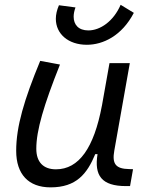

<svg xmlns="http://www.w3.org/2000/svg" viewBox="-20 -786 626 816"><path d="M194.8 10.3C304.7 10.3 350.1 -47.4 384.8 -130.9H394.5C379.9 -40 411.6 4.9 515.6 4.9H532.7L545.4 -66.9L528.8 -67.4C471.7 -68.4 455.6 -89.4 465.8 -146L531.7 -517.6H445.3L413.1 -336.4V-336.9C379.4 -157.2 315.4 -66.4 217.8 -66.4C164.1 -66.4 134.3 -97.2 134.3 -153.8C134.3 -231.9 166 -338.9 234.9 -511.7L150.9 -527.3C82.5 -362.3 48.8 -248 48.8 -145C48.8 -45.4 101.1 10.3 194.8 10.3ZM349.1 -595.7C418 -595.7 498 -633.8 548.8 -731.4L492.7 -765.6C462.4 -695.3 405.8 -656.7 355.5 -656.7C313.5 -656.7 293 -681.2 293 -715.3C293 -727.5 295.9 -740.7 300.8 -754.4L230.5 -763.7C221.7 -743.2 217.3 -724.1 217.3 -706.1C217.3 -642.1 270 -595.7 349.1 -595.7Z"/></svg>

Font: Cascadia Mono SemiLight
Style: Italic
Weight: 350
Italic angle: -10°
Monospace: yes
Designer: Aaron Bell
Foundry: Saja Typeworks
Version: Version 2404.023